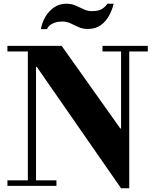

<svg xmlns="http://www.w3.org/2000/svg" viewBox="-20 -1001 831 1034"><path d="M632 13 178 -641H174V-30H284V0H20V-30H130V-724H20V-754H312L628 -309H632V-724H532V-754H776V-724H676V13ZM200 -844Q206 -878 223.5 -909Q241 -940 270 -960.5Q299 -981 338 -981Q365 -981 387.5 -971Q410 -961 431 -951Q452 -941 475 -941Q513 -941 532 -954.5Q551 -968 558 -981H592Q584 -947 567 -916Q550 -885 522 -865Q494 -845 453 -845Q425 -845 403 -855Q381 -865 360.5 -875Q340 -885 316 -885Q284 -885 262 -873.5Q240 -862 233 -844Z"/></svg>

Font: Libre Bodoni
Style: Bold
Weight: 700
Designer: Pablo Impallari, Rodrigo Fuenzalida
Foundry: Impallari Type
Version: Version 2.005;gftools[0.9.23]